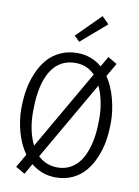

<svg xmlns="http://www.w3.org/2000/svg" viewBox="-106 -1061 833 1149"><g transform="rotate(10 310.5 -487.0)"><path d="M278.3 -847.7 422.4 -991.7 464.8 -949.2 310.5 -815.9ZM313 -748Q397.9 -748 462.4 -693.4L498.5 -756.3L554.2 -724.1L506.8 -642.6Q543.5 -588.4 562.5 -515.4Q581.5 -442.4 581.5 -376.5Q581.5 -310.5 572.3 -257.8Q563 -205.1 542 -156.2Q521 -107.4 490.5 -71.3Q460 -35.2 414.3 -13.7Q368.7 7.8 313 7.8Q227.5 7.8 162.6 -45.9L125.5 18.6L69.3 -13.7L116.7 -95.7Q78.6 -148.9 58.8 -220.5Q39.1 -292 39.1 -357.9Q39.1 -423.8 48.3 -477.1Q57.6 -530.3 78.6 -580.1Q99.6 -629.9 130.6 -666.7Q161.6 -703.6 208.5 -725.8Q255.4 -748 313 -748ZM152.8 -157.2 430.2 -637.7Q382.8 -687.5 313 -687.5Q187.5 -687.5 138.7 -551.8Q111.3 -475.1 111.3 -357.7Q111.3 -240.2 152.8 -157.2ZM193.8 -99.6Q243.2 -52.7 313 -52.7Q356.4 -52.7 391.1 -72Q425.8 -91.3 447.5 -122.1Q469.2 -152.8 483.4 -194.8Q509.3 -269.5 509.3 -380.6Q509.3 -491.7 469.7 -577.6Z"/></g></svg>

Font: News Cycle
Style: Regular
Weight: 500
Version: Version 0.5.2